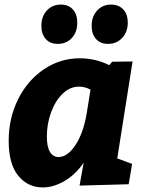

<svg xmlns="http://www.w3.org/2000/svg" viewBox="-20 -806 634 840"><path d="M560 -537 493 -113 558 -89 543 0 328 6 346 -94Q310 -42 262 -14Q214 14 167 14Q102 14 60 -37Q18 -88 18 -190Q18 -289 59 -371.5Q100 -454 171.5 -502.5Q243 -551 329 -551Q397 -551 458 -521L471 -536ZM359 -308 376 -414Q351 -427 326 -427Q286 -427 254 -396Q222 -365 203.5 -314.5Q185 -264 185 -209Q185 -164 198.5 -141.5Q212 -119 236 -119Q275 -119 309.5 -170.5Q344 -222 359 -308ZM161 -693Q161 -734 185 -760Q209 -786 246 -786Q279 -786 298.5 -765Q318 -744 318 -707Q318 -665 294 -639.5Q270 -614 233 -614Q199 -614 180 -635.5Q161 -657 161 -693ZM381 -693Q381 -734 405 -760Q429 -786 466 -786Q499 -786 519 -765Q539 -744 539 -707Q539 -666 514.5 -640Q490 -614 453 -614Q419 -614 400 -635.5Q381 -657 381 -693Z"/></svg>

Font: Bitter Pro ExtraBold
Style: Italic
Weight: 800
Italic angle: -9°
Designer: Sol Matas, and Bitter project Authors
Foundry: Sol Matas
Version: Version 1.010